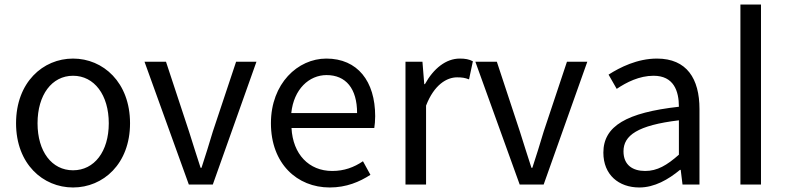

<svg xmlns="http://www.w3.org/2000/svg" viewBox="-20 -816 3485 849"><path d="M303 13C436 13 555 -91 555 -271C555 -452 436 -557 303 -557C170 -557 51 -452 51 -271C51 -91 170 13 303 13ZM303 -63C209 -63 146 -146 146 -271C146 -396 209 -481 303 -481C397 -481 461 -396 461 -271C461 -146 397 -63 303 -63Z M815 0H921L1114 -543H1024L921 -234C905 -181 888 -125 871 -74H867C850 -125 833 -181 816 -234L714 -543H619Z M1438 13C1512 13 1570 -12 1618 -43L1585 -103C1545 -76 1502 -60 1449 -60C1346 -60 1275 -134 1269 -250H1635C1637 -263 1639 -282 1639 -302C1639 -457 1561 -557 1423 -557C1297 -557 1178 -447 1178 -271C1178 -92 1294 13 1438 13ZM1268 -316C1279 -422 1347 -484 1424 -484C1509 -484 1559 -425 1559 -316Z M1773 0H1864V-349C1900 -442 1956 -474 2001 -474C2023 -474 2036 -472 2054 -465L2071 -545C2054 -554 2037 -557 2013 -557C1952 -557 1897 -513 1859 -444H1856L1848 -543H1773Z M2278 0H2384L2577 -543H2487L2384 -234C2368 -181 2351 -125 2334 -74H2330C2313 -125 2296 -181 2279 -234L2177 -543H2082Z M2807 13C2874 13 2935 -22 2987 -65H2990L2998 0H3073V-334C3073 -468 3017 -557 2885 -557C2798 -557 2721 -518 2671 -486L2707 -423C2750 -452 2807 -481 2870 -481C2959 -481 2982 -414 2982 -344C2751 -318 2648 -259 2648 -141C2648 -43 2716 13 2807 13ZM2833 -60C2779 -60 2737 -85 2737 -147C2737 -217 2799 -262 2982 -284V-132C2929 -85 2886 -60 2833 -60Z M3254 0H3345V-796H3254Z"/></svg>

Font: DAIFUKU Sans JP
Style: Regular
Weight: 400
Designer: Original font ‘Source Han Sans JP’ : Ryoko NISHIZUKA  (kana, bopomofo & ideographs); Paul D. Hunt (Latin, Greek & Cyrill
Foundry: Daifuku
Version: Version 1.001